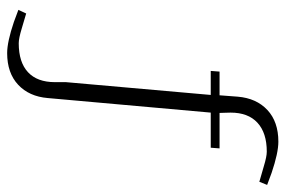

<svg xmlns="http://www.w3.org/2000/svg" viewBox="-152 -521 806 542"><g transform="rotate(90 251.0 -250.0)"><path d="M297.9 -441.9 256.8 18.1Q252.4 70.8 219.2 101.8Q186 132.8 129.9 132.8Q98.1 132.8 42 113.8L7.8 101.1L18.1 79.1L61 91.8Q88.4 100.1 102.1 100.1Q155.8 100.1 183.8 74Q211.9 47.9 211.9 -2V-33.2L248 -441.9H180.2L182.1 -466.8H249L252.9 -518.1Q257.3 -570.8 290.5 -601.8Q323.7 -632.8 379.9 -632.8Q411.6 -632.8 467.8 -613.8L502 -601.1L493.2 -579.1L449.2 -591.8Q421.9 -600.1 408.2 -600.1Q355 -600.1 326.4 -573.7Q297.9 -547.4 297.9 -498Q297.9 -494.6 298.3 -482.7Q298.8 -470.7 298.8 -466.8H398.9L397 -441.9Z"/></g></svg>

Font: Resagokr
Style: Light
Weight: 300
Designer: gluk
Foundry: gluk
Version: Version 0.95